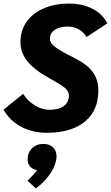

<svg xmlns="http://www.w3.org/2000/svg" viewBox="-20 -730 618 1070"><path d="M0 -119 109 -207Q134 -167 174.5 -142.5Q215 -118 256 -118Q307 -118 335.5 -139Q364 -160 364 -198Q364 -220 343.5 -238.5Q323 -257 262 -290Q173 -339 133.5 -387.5Q94 -436 94 -495Q94 -559 127.5 -607.5Q161 -656 222.5 -683Q284 -710 365 -710Q439 -710 495.5 -681Q552 -652 578 -600L463 -524Q424 -582 357 -582Q312 -582 285 -563.5Q258 -545 258 -514Q258 -491 286 -469Q314 -447 391 -409Q464 -373 496 -330Q528 -287 528 -225Q528 -114 452.5 -52Q377 10 241 10Q160 10 97 -24Q34 -58 0 -119ZM295 140Q295 183 263 233Q231 283 180 320L133 277Q137 273 154 256Q171 239 187 218Q164 215 149 199Q134 183 134 160Q134 121 158.5 96.5Q183 72 223 72Q255 72 275 91Q295 110 295 140Z"/></svg>

Font: Sarabun ExtraBold
Style: Italic
Weight: 800
Italic angle: -10°
Designer: Suppakit Chalermlarp | Katatrad Co.,Ltd.
Foundry: Cadson Demak Co.,Ltd.
Version: Version 1.000; ttfautohint (v1.6)